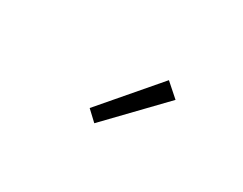

<svg xmlns="http://www.w3.org/2000/svg" viewBox="-39 -1003 672 530"><g transform="rotate(30 297.0 -738.0)"><path d="M269 -635 431 -803 388 -841 237 -665Z"/></g></svg>

Font: Noto Sans Japanese Light
Style: Regular
Weight: 300
Designer: Ryoko NISHIZUKA (kana & ideographs); Paul D. Hunt (Latin, Greek & Cyrillic); Wenlong ZHANG (bopomofo); Sandoll Communica
Foundry: Adobe Systems Incorporated
Version: Version 1.000;PS 1;hotconv 1.0.78;makeotf.lib2.5.61930